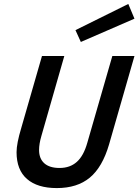

<svg xmlns="http://www.w3.org/2000/svg" viewBox="-20 -939 702 974"><path d="M362.8 -786.1 630.9 -918.9 662.1 -844.2 390.1 -726.1ZM422.9 -214.8 549.8 -654.8H662.1L533.2 -206.1Q499.5 -90.8 435.5 -37.8Q371.6 15.1 268.1 15.1Q169.9 15.1 116.9 -31Q64 -77.1 64 -167Q64 -210.9 87.9 -290L192.9 -654.8H306.2L189.9 -249Q178.2 -209 178.2 -178.2Q178.2 -134.3 204.8 -110.6Q231.4 -86.9 282.2 -86.9Q335 -86.9 369.6 -117.7Q404.3 -148.4 422.9 -214.8Z"/></svg>

Font: IntelOne Mono Medium
Style: Italic
Weight: 500
Italic angle: -16°
Designer: Fred Shallcrass
Foundry: Frere-Jones Type LLC
Version: Version 1.200;hotconv 1.1.0;makeotfexe 2.6.0;FJTRelease1.2